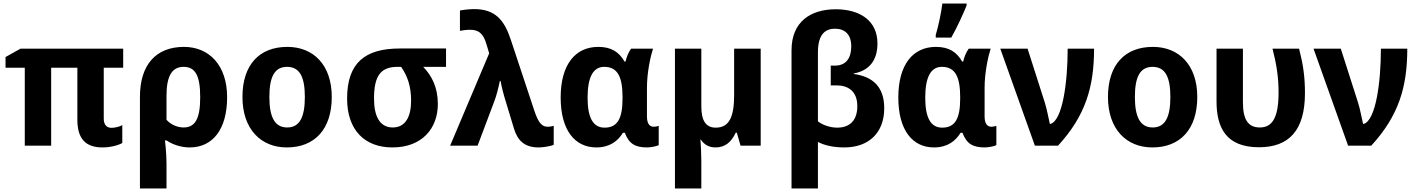

<svg xmlns="http://www.w3.org/2000/svg" viewBox="-20 -817 7949 1077"><path d="M605 -100C581 -100 562 -115 562 -151V-437H671V-544H95L11 -497V-437H119V0H267V-437H414V-145C414 -37 462 10 555 10C600 10 644 -2 666 -15V-115C649 -106 625 -100 605 -100Z M1254 -272C1254 -452 1152 -554 1012 -554C855 -554 765 -454 765 -274V240H914V102C914 44 906 -26 905 -29H915C948 -6 996 10 1044 10C1173 10 1254 -91 1254 -272ZM1010 -442C1076 -442 1103 -392 1103 -272C1103 -153 1076 -102 1010 -102C976 -102 939 -117 914 -145V-280C914 -393 946 -442 1010 -442Z M1841 -273C1841 -454 1737 -554 1592 -554C1435 -554 1340 -454 1340 -273C1340 -92 1444 10 1589 10C1745 10 1841 -92 1841 -273ZM1491 -273C1491 -384 1519 -442 1590 -442C1662 -442 1690 -384 1690 -273C1690 -162 1662 -102 1591 -102C1520 -102 1491 -162 1491 -273Z M2436 -234C2436 -326 2403 -391 2354 -442H2482V-545H2223C2028 -545 1927 -465 1927 -264C1927 -85 2028 10 2181 10C2347 10 2436 -96 2436 -234ZM2078 -264C2078 -397 2119 -442 2211 -442H2230C2265 -392 2286 -334 2286 -253C2286 -163 2255 -102 2183 -102C2109 -102 2078 -167 2078 -264Z M2505 0H2659L2751 -244C2765 -279 2776 -326 2784 -363H2788C2793 -332 2805 -285 2819 -241L2863 -96C2883 -30 2921 10 3001 10C3025 10 3071 3 3086 -5V-111C3074 -108 3063 -106 3054 -106C3023 -106 3002 -121 2977 -197L2846 -592C2809 -705 2758 -766 2639 -766C2616 -766 2577 -762 2560 -758V-644C2576 -647 2596 -650 2615 -650C2660 -650 2690 -635 2709 -568L2724 -518Z M3325 10C3401 10 3447 -27 3474 -72H3485C3508 -10 3544 10 3610 10C3630 10 3666 3 3675 -3V-111C3670 -109 3656 -106 3648 -106C3626 -106 3609 -120 3609 -164V-325C3609 -411 3629 -501 3643 -544H3520C3505 -524 3494 -495 3489 -472H3483C3452 -526 3408 -554 3336 -554C3207 -554 3125 -455 3125 -270C3125 -86 3205 10 3325 10ZM3371 -101C3306 -101 3276 -158 3276 -269C3276 -382 3306 -442 3369 -442C3447 -442 3472 -382 3472 -271V-265C3472 -152 3444 -101 3371 -101Z M4247 -544H4098V-284C4098 -166 4073 -101 3995 -101C3938 -101 3914 -142 3914 -221V-544H3766V240H3914V84C3914 45 3911 -13 3909 -34H3911C3930 -6 3956 10 3994 10C4045 10 4082 -18 4107 -73H4113L4134 0H4247Z M4668 -765C4528 -765 4420 -696 4420 -535V240H4568V-21C4605 -1 4657 10 4716 10C4851 10 4940 -70 4940 -210C4940 -331 4874 -388 4769 -402V-405C4854 -420 4902 -477 4902 -573C4902 -701 4804 -765 4668 -765ZM4664 -656C4719 -656 4755 -624 4755 -557C4755 -493 4727 -449 4664 -449H4640V-338H4674C4735 -338 4789 -307 4789 -222C4789 -146 4751 -101 4676 -101C4639 -101 4595 -115 4568 -136V-523C4568 -628 4612 -656 4664 -656Z M5229 -606H5316C5351 -668 5381 -735 5402 -786V-797H5266C5260 -746 5243 -668 5229 -621ZM5219 10C5295 10 5341 -27 5368 -72H5379C5402 -10 5438 10 5504 10C5524 10 5560 3 5569 -3V-111C5564 -109 5550 -106 5542 -106C5520 -106 5503 -120 5503 -164V-325C5503 -411 5523 -501 5537 -544H5414C5399 -524 5388 -495 5383 -472H5377C5346 -526 5302 -554 5230 -554C5101 -554 5019 -455 5019 -270C5019 -86 5099 10 5219 10ZM5265 -101C5200 -101 5170 -158 5170 -269C5170 -382 5200 -442 5263 -442C5341 -442 5366 -382 5366 -271V-265C5366 -152 5338 -101 5265 -101Z M5591 -544 5785 0H5915C6069 -168 6117 -329 6117 -544H5969C5969 -354 5940 -143 5873 -122H5869C5862 -152 5851 -211 5840 -244L5744 -544Z M6696 -273C6696 -454 6592 -554 6447 -554C6290 -554 6195 -454 6195 -273C6195 -92 6299 10 6444 10C6600 10 6696 -92 6696 -273ZM6346 -273C6346 -384 6374 -442 6445 -442C6517 -442 6545 -384 6545 -273C6545 -162 6517 -102 6446 -102C6375 -102 6346 -162 6346 -273Z M7042 9C7211 9 7300 -86 7300 -295C7300 -389 7289 -459 7267 -544H7118C7140 -458 7152 -386 7152 -299C7152 -157 7117 -102 7047 -102C6981 -102 6952 -146 6952 -244V-544H6804V-248C6804 -103 6856 9 7042 9Z M7348 -544 7542 0H7672C7826 -168 7874 -329 7874 -544H7726C7726 -354 7697 -143 7630 -122H7626C7619 -152 7608 -211 7597 -244L7501 -544Z"/></svg>

Font: Noto Sans Display
Style: Bold
Weight: 700
Designer: Monotype Design Team
Foundry: Monotype Imaging Inc.
Version: Version 1.900